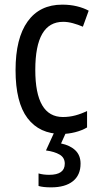

<svg xmlns="http://www.w3.org/2000/svg" viewBox="-20 -567 427 827"><path d="M245 10Q150 10 98.5 -58Q47 -126 47 -265Q47 -402 99 -474.5Q151 -547 248 -547Q282 -547 311 -540Q340 -533 362 -521L337 -452Q316 -461 294 -467Q272 -473 252 -473Q132 -473 132 -266Q132 -63 251 -63Q279 -63 305 -70Q331 -77 355 -89V-18Q333 -5 303.5 2.5Q274 10 245 10ZM327 138Q327 187 294 213.5Q261 240 200 240Q165 240 146 234V180Q166 186 192 186Q259 186 259 138Q259 112 237 99Q215 86 178 81L215 0H266L243 51Q282 59 304.5 80.5Q327 102 327 138Z"/></svg>

Font: Noto Sans Thai Looped Condensed
Style: Regular
Weight: 400
Width: 3
Designer: Sasikarn Vongin, Ben Mitchell
Foundry: The Fontpad Ltd
Version: Version 1.001; ttfautohint (v1.8.4.7-5d5b)